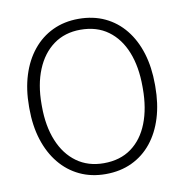

<svg xmlns="http://www.w3.org/2000/svg" viewBox="-81 -801 879 891"><g transform="rotate(-10 358.5 -355.5)"><path d="M346.7 10.3Q279.3 10.3 224.6 -15.6Q169.9 -41.5 130.9 -89.4Q91.8 -137.2 70.8 -203.4Q49.8 -269.5 49.8 -350.6V-359.9Q49.8 -440.9 70.6 -507.1Q91.3 -573.2 130.4 -621.3Q169.4 -669.4 224.1 -695.3Q278.8 -721.2 346.2 -721.2Q415 -721.2 470 -695.3Q524.9 -669.4 563.7 -621.3Q602.5 -573.2 622.8 -507.1Q643.1 -440.9 643.1 -359.9V-350.6Q643.1 -269.5 622.8 -203.4Q602.5 -137.2 564 -89.4Q525.4 -41.5 470.5 -15.6Q415.5 10.3 346.7 10.3ZM346.7 -41Q423.8 -41 476.8 -79.6Q529.8 -118.2 557.1 -188Q584.5 -257.8 584.5 -350.6V-360.8Q584.5 -453.6 556.9 -522.9Q529.3 -592.3 476.1 -631.1Q422.9 -669.9 346.2 -669.9Q272.5 -669.9 219.2 -631.1Q166 -592.3 137.5 -522.7Q108.9 -453.1 108.9 -360.8V-350.6Q108.9 -257.8 137.5 -188Q166 -118.2 219.5 -79.6Q272.9 -41 346.7 -41Z"/></g></svg>

Font: Roboto Slab LO Light
Style: Regular
Weight: 300
Designer: Google
Version: Version 2.000